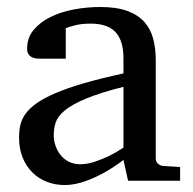

<svg xmlns="http://www.w3.org/2000/svg" viewBox="-20 -514 549 546"><path d="M331.1 -267.1Q263.7 -250 224.1 -233.4Q184.6 -216.8 164.3 -200Q144 -183.1 138.4 -165.8Q132.8 -148.4 132.8 -129.9Q132.8 -114.3 137.9 -99.4Q143.1 -84.5 152.6 -72.8Q162.1 -61 176 -54Q189.9 -46.9 208 -46.9Q228 -46.9 249.8 -54.2Q271.5 -61.5 289.6 -70.3Q310.5 -80.6 331.1 -94.2ZM344.2 0 331.1 -59.1Q304.7 -39.1 276.9 -23.4Q264.6 -16.6 251 -10.3Q237.3 -3.9 222.9 1.2Q208.5 6.3 193.6 9.3Q178.7 12.2 164.1 12.2Q136.7 12.2 113 2.9Q89.4 -6.3 71.8 -23.9Q54.2 -41.5 44.2 -66.4Q34.2 -91.3 34.2 -123Q34.2 -141.6 37.8 -158.2Q41.5 -174.8 52.7 -190.4Q64 -206.1 84.2 -220.5Q104.5 -234.9 137.5 -249Q170.4 -263.2 218 -277.1Q265.6 -291 331.1 -305.2V-348.1Q331.1 -398.4 308.6 -422.6Q286.1 -446.8 237.8 -446.8Q211.4 -446.8 192.9 -441.9Q174.3 -437 167 -434.1V-347.2H94.2Q87.4 -347.2 80.8 -348.1Q74.2 -349.1 68.8 -352.3Q63.5 -355.5 60.3 -361.1Q57.1 -366.7 57.1 -376Q57.1 -406.7 75.7 -429Q94.2 -451.2 124 -465.8Q153.8 -480.5 190.9 -487.3Q228 -494.1 265.1 -494.1Q311.5 -494.1 342 -482.9Q372.6 -471.7 390.4 -451.7Q408.2 -431.6 415.5 -404.3Q422.9 -377 422.9 -344.2V-64Q422.9 -54.7 429 -48.8Q435.1 -43 443.8 -42L492.2 -39.1V0Z"/></svg>

Font: BabelStone Ogham Bound
Style: Regular
Weight: 400
Designer: Andrew West
Foundry: BabelStone
Version: Version 2.02 March 14, 2022